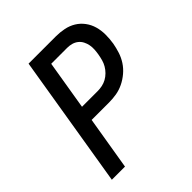

<svg xmlns="http://www.w3.org/2000/svg" viewBox="-200 -868 1001 1001"><g transform="rotate(-45 300.0 -367.5)"><path d="M50 0 171 -735H372Q403 -735 432.5 -729Q462 -723 486.5 -708Q511 -693 528.5 -669.5Q546 -646 554 -617.5Q562 -589 562 -558Q562 -527 557 -496Q552 -469 543.5 -442.5Q535 -416 519.5 -392Q504 -368 481 -348.5Q458 -329 432 -316.5Q406 -304 379 -299.5Q352 -295 325 -295H196L147 0ZM209 -379H324Q341 -379 358 -382.5Q375 -386 390.5 -394.5Q406 -403 419 -416Q432 -429 441 -444.5Q450 -460 454.5 -476.5Q459 -493 462 -510Q465 -527 466 -544Q467 -561 464 -577Q461 -593 453.5 -607.5Q446 -622 433.5 -632Q421 -642 405 -646.5Q389 -651 372 -651H254Z"/></g></svg>

Font: Iosevka Md Ex Obl
Style: Regular
Weight: 500
Width: 7
Italic angle: -9°
Monospace: yes
Designer: Belleve Invis
Foundry: Belleve Invis
Version: Version 32.5.0; ttfautohint (v1.8.4)